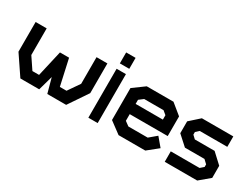

<svg xmlns="http://www.w3.org/2000/svg" viewBox="-51 -1131 2134 1624"><g transform="rotate(30 1016.5 -319.0)"><path d="M614 0H430L391 -143L351 0H167L40 -188V-478H148V-218L224 -105H289L347 -358H436L492 -105H557L635 -218V-478H741V-188Z M832 -531V-638H924V-531ZM831 0V-478H922V0Z M1119 -201V-136L1161 -105H1350L1420 -164L1489 -82L1387 0H1126L1014 -83V-395L1126 -477H1387L1490 -393V-201ZM1385 -344 1350 -373H1161L1119 -341V-301H1385Z M1894 0H1577V-102H1858L1891 -131V-156L1856 -189H1665L1570 -275V-391L1665 -476H1972V-374H1703L1672 -346V-320L1703 -291H1896L1993 -201V-83Z"/></g></svg>

Font: Turret Road ExtraBold
Style: Regular
Weight: 800
Designer: Noponies
Foundry: Noponies
Version: Version 1.001; ttfautohint (v1.8)